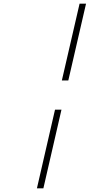

<svg xmlns="http://www.w3.org/2000/svg" viewBox="-20 -770 570 1040"><path d="M446 -750 350 -334H315L411 -750ZM313 -176 215 250H180L278 -176Z"/></svg>

Font: Panefresco 1wt
Style: Italic
Weight: 250
Version: Version 1.000